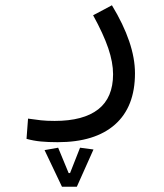

<svg xmlns="http://www.w3.org/2000/svg" viewBox="-20 -316 626 732"><path d="M199.7 226.1Q162.6 226.1 135.3 223.4Q107.9 220.7 81.1 213.4L86.9 136.2Q114.3 140.1 136 142.6Q157.7 145 188.5 145Q297.9 145 354.5 100.8Q411.1 56.6 411.1 -33.2Q411.1 -78.1 392.6 -132.6Q374 -187 335 -257.8L406.7 -295.9Q494.6 -150.9 494.6 -36.6Q494.6 91.3 418.5 158.7Q342.3 226.1 199.7 226.1ZM216.3 396 149.9 256.3 201.7 247.1 241.7 343.8H247.1L285.2 247.1L336.4 253.9L272.9 396Z"/></svg>

Font: Cascadia Mono SemiLight
Style: Regular
Weight: 350
Monospace: yes
Designer: Aaron Bell
Foundry: Saja Typeworks
Version: Version 2404.023; ttfautohint (v1.8.4)